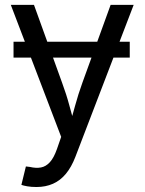

<svg xmlns="http://www.w3.org/2000/svg" viewBox="-20 -561 594 789"><path d="M513.2 -389.6V-324.2H35.6V-389.6ZM67.9 198.7 86.4 123 103 125Q127.9 130.9 148.2 127.2Q168.5 123.5 184.8 105.7Q201.2 87.9 213.9 51.8L231.4 1.5L24.4 -541H119.6L234.9 -221.7Q252.9 -173.3 265.6 -125.5Q278.3 -77.6 292 -32.7H261.7Q275.4 -77.6 288.3 -125.5Q301.3 -173.3 318.8 -221.7L434.6 -541H529.3L289.6 84Q273.4 126 250.7 153.3Q228 180.7 197.8 194.1Q167.5 207.5 129.9 207.5Q108.4 207.5 92 204.6Q75.7 201.7 67.9 198.7Z"/></svg>

Font: Inter 17pt
Style: Regular
Weight: 400
Version: Version 4.001;git-66647c0bb